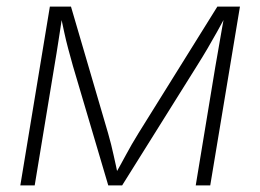

<svg xmlns="http://www.w3.org/2000/svg" viewBox="-20 -561 787 581"><path d="M41.5 0 130.9 -541H194.8L307.1 -157.7Q312 -140.6 316.2 -124Q320.3 -107.4 323.7 -91.8Q327.1 -76.2 330.6 -60.8Q334 -45.4 336.9 -30.8H327.1Q335.9 -45.9 344.2 -61.3Q352.5 -76.7 361.1 -92.3Q369.6 -107.9 378.9 -124.3Q388.2 -140.6 398.9 -157.7L637.7 -541H706.1L616.2 0H572.3L631.8 -360.4Q635.3 -379.9 638.7 -399.7Q642.1 -419.4 645.5 -439Q648.9 -458.5 652.3 -478Q655.8 -497.6 659.2 -516.1H665Q650.4 -489.3 636.5 -464.1Q622.6 -439 607.9 -414.1Q593.3 -389.2 575.7 -361.3L349.6 0H307.6L200.7 -361.3Q192.9 -389.2 186.3 -413.8Q179.7 -438.5 174.3 -463.6Q168.9 -488.8 163.1 -516.1H168.9Q166 -496.6 163.1 -477.3Q160.2 -458 157.2 -439Q154.3 -419.9 151.1 -400.1Q147.9 -380.4 144.5 -360.4L85 0Z"/></svg>

Font: Inter 17pt ExtraLight
Style: Italic
Weight: 250
Italic angle: -9.3988°
Version: Version 4.001;git-66647c0bb